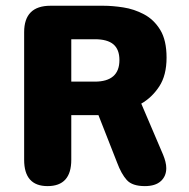

<svg xmlns="http://www.w3.org/2000/svg" viewBox="-20 -639 659 668"><path d="M228 -502.5V-355H310Q352.5 -355 374 -373.8Q395.5 -392.5 395.5 -430Q395.5 -467 374.5 -484.8Q353.5 -502.5 310 -502.5ZM64 -83V-527Q64 -619 155.5 -619H340Q371.5 -619 409 -613.2Q446.5 -607.5 481 -589.2Q515.5 -571 537.5 -535Q559.5 -499 559.5 -438.5Q559.5 -377 534 -338.2Q508.5 -299.5 471.5 -278.5L547.5 -100.5Q552.5 -88.5 555.5 -76.5Q558.5 -64.5 558.5 -54Q558.5 -26 539.5 -8.8Q520.5 8.5 484 8.5Q440 8.5 421 -12.8Q402 -34 387.5 -73L322.5 -238.5H228V-83Q228 8.5 145.5 8.5Q64 8.5 64 -83Z"/></svg>

Font: Sono ExtraLight Monospace
Style: Bold
Weight: 700
Version: Version 2.112